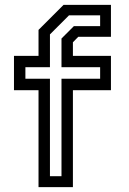

<svg xmlns="http://www.w3.org/2000/svg" viewBox="-20 -770 532 790"><path d="M138.5 0V-399H37.5V-540H138.5V-647L241.5 -750H436.5V-618.5H302L280 -596V-540H436.5V-399H280V0ZM185.5 -45H233V-446H392V-493.5H233V-611.5L284 -662.5H392V-707H264L185.5 -628.5V-493.5H84.5V-446H185.5Z"/></svg>

Font: Tourney Medium
Style: Regular
Weight: 500
Designer: Tyler Finck
Foundry: Etcetera Type Co
Version: Version 1.015